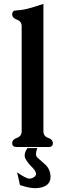

<svg xmlns="http://www.w3.org/2000/svg" viewBox="-20 -749 331 991"><path d="M121.6 15.1H172.4Q165.5 36.6 165.5 44.9Q165.5 57.1 173.3 64.5Q190.4 80.6 209.5 96.7Q240.7 123 240.7 163.6V168Q238.3 216.8 168.9 222.2H161.1Q130.4 222.2 83 206.1L68.4 140.6Q114.7 172.9 131.8 172.9Q144 172.9 155.8 165Q166 158.2 166 148.4Q166 133.8 144 112.3Q127.4 96.7 114.3 75.2Q107.4 64.9 107.4 52.2Q107.4 37.1 121.6 15.1ZM204.1 -729V-71.3Q204.1 -45.9 228.5 -37.4Q252.9 -28.8 252.9 -10.3Q252.9 9.8 231 9.8H65.4Q43 9.8 43 -10.3Q43 -28.8 67.4 -37.4Q91.8 -45.9 91.8 -71.3V-613.8Q91.8 -638.7 67.4 -647.5Q43 -656.2 43 -675.3Q43 -695.3 64.9 -695.3Q95.2 -696.8 125.7 -704.8Q156.2 -712.9 204.1 -729Z"/></svg>

Font: Caudex
Style: Bold
Weight: 700
Version: Version 1.01